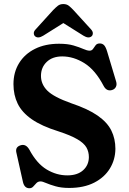

<svg xmlns="http://www.w3.org/2000/svg" viewBox="-20 -934 652 970"><path d="M329.5 15.5Q290 15.5 261 7.2Q232 -1 213.2 -9.2Q194.5 -17.5 185 -17.5Q172 -17.5 164 -9Q156 -0.5 148.2 8.2Q140.5 17 128.5 17Q102.5 17 95.5 -16.5L62.5 -164Q56.5 -191.5 84 -200Q110.5 -208.5 128 -178.5Q166 -107.5 215.8 -77.8Q265.5 -48 320 -48Q371 -48 399.8 -73.8Q428.5 -99.5 429 -140Q429 -167 416.8 -188.8Q404.5 -210.5 371.2 -230.2Q338 -250 275 -270.5Q190 -297 140.5 -331.5Q91 -366 69.5 -410Q48 -454 48 -509Q48 -569 76.5 -615.2Q105 -661.5 156.8 -687.2Q208.5 -713 278.5 -713Q322 -713 351.5 -704.2Q381 -695.5 400.5 -686.8Q420 -678 433 -678Q444 -678 450.2 -687.2Q456.5 -696.5 463.2 -705.5Q470 -714.5 484 -714.5Q497.5 -714.5 506 -705.5Q514.5 -696.5 521.5 -673L566.5 -523Q571.5 -507 565.5 -495Q559.5 -483 545.5 -479Q518.5 -471.5 503.5 -500Q461.5 -580.5 406.5 -614.8Q351.5 -649 294.5 -649Q245 -649 216 -621.2Q187 -593.5 187 -550.5Q187 -508.5 219 -476.2Q251 -444 339.5 -412.5Q424.5 -384 473.2 -350Q522 -316 542.5 -274.5Q563 -233 563 -182Q562.5 -127.5 535.2 -82.8Q508 -38 455.8 -11.2Q403.5 15.5 329.5 15.5ZM198 -753.5Q172.5 -738 157.5 -750.5Q151.5 -755.5 150.8 -765.2Q150 -775 160 -785.5L248 -882.5Q261.5 -896.5 272.5 -905Q283.5 -913.5 300 -913.5Q316.5 -913.5 327.5 -905Q338.5 -896.5 351.5 -882.5L440 -785.5Q449.5 -775 449 -765.2Q448.5 -755.5 442.5 -750.5Q427.5 -738 402 -753.5L300 -817.5Z"/></svg>

Font: Fraunces 9pt S050 SemiBold
Style: Regular
Weight: 600
Version: Version 1.000; ttfautohint (v1.8.3)